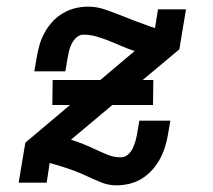

<svg xmlns="http://www.w3.org/2000/svg" viewBox="-20 -548 640 576"><path d="M329 8Q305 8 283 -1Q261 -10 241 -19.5Q221 -29 199 -37Q177 -45 154 -52L129 -59L120 0H36L56 -120L190 -233H137L138 -308H281L384 -395Q365 -401 346.5 -409Q328 -417 309.5 -424.5Q291 -432 271 -438Q251 -444 230 -444Q219 -444 210 -436Q201 -428 195.5 -417.5Q190 -407 187.5 -396.5Q185 -386 183 -375L176 -334H83L90 -375Q93 -394 98.5 -413Q104 -432 113.5 -449.5Q123 -467 137 -482.5Q151 -498 169 -508.5Q187 -519 206 -523.5Q225 -528 244 -528Q270 -528 293.5 -520Q317 -512 339.5 -503Q362 -494 385.5 -485Q409 -476 432 -468L445 -464L454 -520H538L518 -400L408 -308H440L439 -233H317L193 -129Q212 -123 230.5 -115.5Q249 -108 267 -99.5Q285 -91 303.5 -83.5Q322 -76 343 -76Q354 -76 363.5 -84Q373 -92 378 -102.5Q383 -113 386 -123.5Q389 -134 391 -145L398 -186H491L484 -145Q481 -126 475 -107Q469 -88 459.5 -70.5Q450 -53 436 -37.5Q422 -22 404.5 -11.5Q387 -1 367.5 3.5Q348 8 329 8Z"/></svg>

Font: Iosevka Etoile Medium
Style: Italic
Weight: 500
Italic angle: -9°
Designer: Belleve Invis
Foundry: Belleve Invis
Version: Version 22.1.2; ttfautohint (v1.8.4)